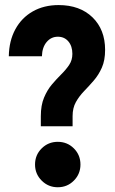

<svg xmlns="http://www.w3.org/2000/svg" viewBox="-20 -748 463 776"><path d="M145 -237.8V-278.3Q145 -322.8 158 -353.5Q170.9 -384.3 189.9 -406.7Q209 -429.2 227.8 -447.8Q246.6 -466.3 259.5 -485.6Q272.5 -504.9 272.5 -530.3Q272.5 -561.5 256.3 -580.6Q240.2 -599.6 213.9 -599.6Q186.5 -599.6 168.5 -578.1Q150.4 -556.6 149.4 -520.5H15.6Q16.6 -583 42 -629.6Q67.4 -676.3 112.5 -701.9Q157.7 -727.5 216.8 -727.5Q302.7 -727.5 353.8 -678Q404.8 -628.4 404.8 -546.4Q404.8 -503.9 391.6 -474.4Q378.4 -444.8 358.9 -422.4Q339.4 -399.9 319.6 -379.4Q299.8 -358.9 286.6 -335.2Q273.4 -311.5 273.4 -278.8V-237.8ZM213.4 8.8Q175.3 8.8 148.4 -18.1Q121.6 -44.9 121.6 -83Q121.6 -121.6 148.4 -148.2Q175.3 -174.8 213.4 -174.8Q252 -174.8 278.6 -148.2Q305.2 -121.6 305.2 -83Q305.2 -44.9 278.6 -18.1Q252 8.8 213.4 8.8Z"/></svg>

Font: Reddit Sans Condensed ExtraBold
Style: Regular
Weight: 800
Designer: Stephen Hutchings
Foundry: Reddit
Version: Version 1.014